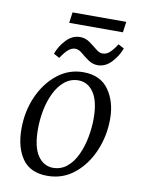

<svg xmlns="http://www.w3.org/2000/svg" viewBox="-78 -711 572 778"><g transform="rotate(10 208.0 -322.0)"><path d="M171 13Q101 13 68 -33.5Q35 -80 35 -157Q35 -229 62 -290Q89 -351 136 -388.5Q183 -426 243 -426Q313 -426 347.5 -377.5Q382 -329 382 -258Q382 -188 355.5 -126Q329 -64 281.5 -25.5Q234 13 171 13ZM187 -23Q221 -23 245.5 -43.5Q270 -64 285.5 -97.5Q301 -131 308.5 -170.5Q316 -210 316 -247Q316 -318 292.5 -353.5Q269 -389 230 -390Q197 -390 172.5 -370Q148 -350 132 -317Q116 -284 108.5 -245Q101 -206 101 -168Q101 -95 124.5 -59.5Q148 -24 187 -23ZM151 -613 157 -657H378L372 -613ZM294 -464Q273 -464 255 -476.5Q237 -489 222.5 -501.5Q208 -514 194 -514Q178 -514 163.5 -500.5Q149 -487 136 -466L112 -479Q123 -511 148 -537.5Q173 -564 205 -564Q227 -564 244.5 -551.5Q262 -539 277 -526.5Q292 -514 305 -514Q322 -514 336 -527.5Q350 -541 363 -562L387 -549Q376 -518 351 -491Q326 -464 294 -464Z"/></g></svg>

Font: Yrsa Light
Style: Italic
Weight: 300
Italic angle: -7.10001°
Designer: Anna Giedrys (Yrsa+Rasa design), David Brezina (Yrsa art-direction, Rasa art-direction, design)
Foundry: Rosetta Type Foundry
Version: Version 2.004